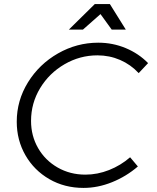

<svg xmlns="http://www.w3.org/2000/svg" viewBox="-20 -914 768 940"><path d="M705 -605 659 -556Q620 -598 568 -620.5Q516 -643 457 -643Q371 -643 296 -599.5Q221 -556 176.5 -482.5Q132 -409 132 -322Q132 -249 166.5 -189Q201 -129 262 -94Q323 -59 398 -59Q457 -59 514 -81.5Q571 -104 617 -144L655 -99Q598 -50 528.5 -22Q459 6 389 6Q296 6 221.5 -37Q147 -80 104.5 -154Q62 -228 62 -318Q62 -422 117 -511Q172 -600 264 -652.5Q356 -705 461 -705Q532 -705 595.5 -678.5Q659 -652 705 -605ZM596 -769H527L472 -845L386 -769H317L444 -894H518Z"/></svg>

Font: Gontserrat Light
Style: Italic
Weight: 300
Italic angle: -11.3°
Designer: Julieta Ulanovsky
Foundry: Julieta Ulanovsky
Version: Version 6.001